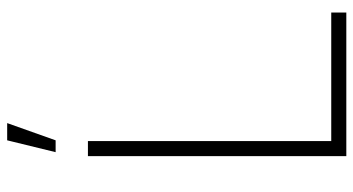

<svg xmlns="http://www.w3.org/2000/svg" viewBox="-245 -740 985 535"><g transform="rotate(-90 247.5 -472.5)"><path d="M80 -720H122V-42H480V0H80ZM91 -810H124L172 -945H124Z"/></g></svg>

Font: Tap Sans
Style: Regular
Weight: 400
Designer: Tap Payments
Foundry: Tap Payments
Version: Version 1.001;Glyphs 3.1.2 (3151)